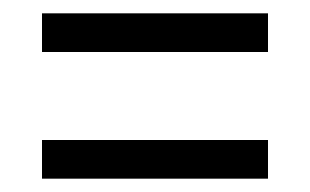

<svg xmlns="http://www.w3.org/2000/svg" viewBox="-20 -501 465 288"><path d="M43 -423H382V-481H43ZM43 -233H382V-291H43Z"/></svg>

Font: Noto Serif Bengali ExtraCondensed
Style: Regular
Weight: 400
Width: 2
Designer: Juan Bruce, Universal Thirst, Indian Type Foundry and the Monotype Design Team.
Foundry: Monotype Imaging Inc.
Version: Version 2.003